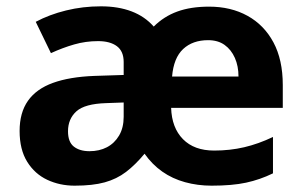

<svg xmlns="http://www.w3.org/2000/svg" viewBox="-20 -643 957 607"><path d="M641 -622Q710 -622 762.5 -593Q815 -564 844.5 -509Q874 -454 874 -374V-302H521Q523 -239 558.5 -203Q594 -167 657 -167Q707 -167 752 -177.5Q797 -188 843 -210V-95Q802 -75 758 -65.5Q714 -56 649 -56Q605 -56 565 -67Q525 -78 493 -100.5Q461 -123 437 -157Q408 -122 378.5 -99.5Q349 -77 311 -66.5Q273 -56 216 -56Q169 -56 129.5 -74.5Q90 -93 66 -131.5Q42 -170 42 -229Q42 -287 68.5 -324.5Q95 -362 147.5 -381Q200 -400 278 -403L371 -406V-447Q371 -481 349.5 -497Q328 -513 290 -513Q251 -513 214.5 -502.5Q178 -492 141 -475L93 -574Q136 -597 189 -610Q242 -623 299 -623Q354 -623 396 -607Q438 -591 466 -559Q498 -591 540.5 -606.5Q583 -622 641 -622ZM316 -317Q248 -315 221.5 -291Q195 -267 195 -228Q195 -194 213.5 -179.5Q232 -165 263 -165Q294 -165 318 -177.5Q342 -190 356.5 -214.5Q371 -239 371 -274V-319ZM638 -516Q589 -516 559 -488Q529 -460 524 -401H734Q734 -434 722.5 -460Q711 -486 690 -501Q669 -516 638 -516Z"/></svg>

Font: Noto Sans Malayalam UI
Style: Regular
Weight: 400
Designer: Jelle Bosma - Monotype Design Team
Foundry: Monotype Imaging Inc.
Version: Version 2.104